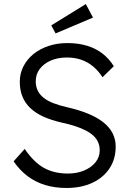

<svg xmlns="http://www.w3.org/2000/svg" viewBox="-20 -924 645 954"><path d="M310.3 10Q252.6 10 203.9 -4.8Q155.3 -19.7 116.3 -49.3Q77.3 -79 47.6 -122.3L102.8 -184Q148 -117.7 198.4 -89.7Q248.8 -61.7 317.6 -61.7Q361.7 -61.7 397.5 -76.6Q433.4 -91.4 454.5 -117.5Q475.5 -143.6 475.5 -177.3Q475.5 -199 467.6 -217Q459.8 -235.1 444.4 -249.4Q429.1 -263.8 406.2 -275.6Q383.3 -287.4 353.6 -297.1Q323.9 -306.8 287.2 -314.8Q235.6 -326.5 196.6 -344Q157.6 -361.5 131.1 -386.6Q104.6 -411.8 91.4 -444.3Q78.3 -476.7 78.3 -518Q78.3 -559 96.4 -594.4Q114.6 -629.7 146.4 -655.5Q178.2 -681.3 221.4 -695.7Q264.5 -710 314.5 -710Q368.5 -710 412.2 -696.8Q455.8 -683.7 489.2 -657.9Q522.5 -632.1 545.5 -595.1L489.4 -540.3Q468.7 -572 442.7 -593.8Q416.7 -615.6 384.1 -627Q351.6 -638.3 312.5 -638.3Q267.5 -638.3 232.6 -623.3Q197.7 -608.2 177.6 -581.7Q157.6 -555.1 157.6 -520Q157.6 -494.7 167.3 -474.5Q177 -454.3 196 -438.7Q215 -423.2 245 -411.5Q275.1 -399.8 315.1 -390.8Q371.8 -377.8 416.1 -359.8Q460.5 -341.8 491.5 -317.8Q522.5 -293.9 538.7 -263.4Q554.8 -232.9 554.8 -195.9Q554.8 -133.9 524.3 -87.6Q493.8 -41.3 438.9 -15.7Q383.9 10 310.3 10ZM256.2 -758 234.7 -797.9 406.5 -903.8 442.1 -836.7Z"/></svg>

Font: Lexend Medium
Style: Regular
Weight: 500
Designer: Bonnie Shaver-Troup, Thomas Jockin
Foundry: Lexend
Version: Version 1.005